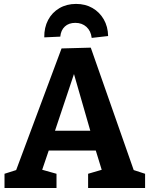

<svg xmlns="http://www.w3.org/2000/svg" viewBox="-20 -946 753 966"><path d="M661 -66.7 624 -99.7 710 -71.7V0H423.3V-71.7L509.7 -97L496.3 -76.7L456.3 -207L478.3 -188.7H213.7L231 -205.7L188 -79.3L183.7 -94.3L264.3 -71.7V0H2.7V-71.7L86.3 -98.3L53.7 -70L289.7 -702.3L436.7 -706.3ZM250.3 -269 240.3 -288.3H454.7L440.7 -266L336.7 -627.3L370 -626.7ZM362.7 -926.3Q409.3 -926.3 445.2 -905.7Q481 -885 502 -848.7Q523 -812.3 524 -764.7L441.3 -755.3Q437.3 -790.3 415 -810.7Q392.7 -831 359 -831Q326 -831 306.2 -812.5Q286.3 -794 283.3 -761.7L202.7 -758Q202 -807.3 222 -845.3Q242 -883.3 278.7 -904.8Q315.3 -926.3 362.7 -926.3Z"/></svg>

Font: Bitter Thin
Style: Regular
Weight: 100
Designer: Sol Matas, and Bitter project Authors
Foundry: Sol Matas
Version: Version 2.002